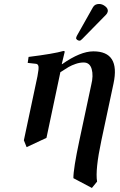

<svg xmlns="http://www.w3.org/2000/svg" viewBox="-20 -701 601 958"><path d="M474.6 -681.2Q490.7 -681.2 505.6 -669.2Q520.5 -657.2 517.6 -643.1Q515.6 -634.3 509.3 -627.9L389.6 -505.9Q381.8 -498 377 -498Q370.6 -498 364.7 -502.4Q358.9 -506.8 359.9 -512.2Q361.3 -518.1 362.8 -521L443.4 -664.1Q452.6 -681.2 474.6 -681.2ZM290 -380.9Q380.9 -444.8 445.8 -444.8Q580.6 -444.8 546.4 -284.2L485.8 0Q454.6 146.5 464.4 205.1L438.5 236.8L346.2 188Q345.7 142.6 376 0L435.1 -276.9Q446.8 -323.2 437.5 -356.2Q428.2 -389.2 397.5 -389.2Q377.9 -389.2 357.9 -382.3Q337.9 -375.5 322.5 -366.7Q307.1 -357.9 281.2 -340.8L211.9 -13.2L112.8 33.2L99.1 -1L167 -320.8Q174.3 -358.4 171.9 -370.4Q169.4 -382.3 158.2 -382.8L118.2 -387.2L122.6 -417Q248 -432.6 296.9 -446.8Q301.8 -445.8 303.2 -443.8L288.1 -380.9Z"/></svg>

Font: Linux Libertine Slanted
Style: Semibold Slanted
Weight: 600
Designer: Philipp H. Poll
Foundry: Philipp H. Poll
Version: Version 5.1.1